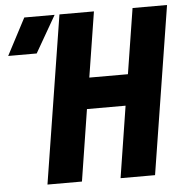

<svg xmlns="http://www.w3.org/2000/svg" viewBox="-151 -781 809 832"><g transform="rotate(-5 253.5 -365.0)"><path d="M-99 -570 -15 -730H117L25 -570ZM22 0 138 -730H288L243 -446H411L456 -730H606L490 0H340L389 -311H221L172 0Z"/></g></svg>

Font: JetBrains Mono ExtraBold
Style: Italic
Weight: 800
Italic angle: -9°
Monospace: yes
Designer: Philipp Nurullin, Konstantin Bulenkov
Foundry: JetBrains
Version: Version 2.305; ttfautohint (v1.8.4.7-5d5b)